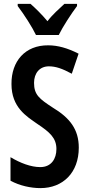

<svg xmlns="http://www.w3.org/2000/svg" viewBox="-20 -1023 459 987"><path d="M165 -843H282C303 -886 346 -952 376 -992V-1003H311C282 -975 254 -953 224 -914C195 -949 160 -983 137 -1003H71V-992C103 -950 146 -883 165 -843ZM385 -264C385 -358 339 -417 251 -470C182 -515 155 -536 155 -597C155 -647 184 -682 231 -682C266 -682 299 -671 349 -644L384 -747C327 -776 277 -790 228 -790C109 -791 38 -708 39 -591C39 -471 116 -425 172 -386C235 -344 270 -314 270 -257C270 -207 244 -164 187 -164C139 -164 84 -185 34 -215V-94C82 -68 139 -56 188 -56C303 -56 385 -135 385 -264Z"/></svg>

Font: Noto Sans Malayalam UI ExtraCondensed SemiBold
Style: Regular
Weight: 600
Width: 2
Designer: Jelle Bosma - Monotype Design Team
Foundry: Monotype Imaging Inc.
Version: Version 2.104